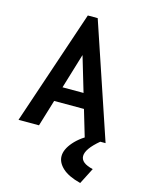

<svg xmlns="http://www.w3.org/2000/svg" viewBox="-128 -701 756 1014"><g transform="rotate(15 250.0 -194.5)"><path d="M374 0 331 -145H168L124 0H12L223 -627H277L488 0ZM250 -418 192 -226H307ZM458 150 413 238Q346 221 313.5 191Q281 161 281 126Q281 89 316.5 48Q352 7 419 -27L459 0Q391 57 391 96Q391 135 458 150Z"/></g></svg>

Font: Ligconsolata
Style: Bold
Weight: 700
Monospace: yes
Designer: Raph Levien, Cyreal, Brenton Simpson
Foundry: Raph Levien, Cyreal, Google
Version: Version 3.001; ttfautohint (v1.8.2.53-6de2)